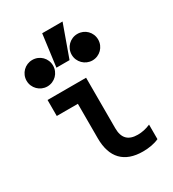

<svg xmlns="http://www.w3.org/2000/svg" viewBox="-215 -1016 1029 1143"><g transform="rotate(-30 300.0 -445.0)"><path d="M352 -540H87V-430H232V-193C232 -60 299 10 427 10C468 10 507 3 537 -11V-111C508 -98 478 -92 450 -92C384 -92 352 -125 352 -193ZM36 -701C36 -651 77 -610 127 -610C178 -610 218 -651 218 -701C218 -752 178 -792 127 -792C77 -792 36 -752 36 -701ZM346 -701C346 -651 387 -610 437 -610C488 -610 528 -651 528 -701C528 -752 488 -792 437 -792C387 -792 346 -752 346 -701ZM398 -900H258L229 -680H319Z"/></g></svg>

Font: CommitMono
Style: 700Regular
Weight: 700
Monospace: yes
Designer: Eigil Nikolajsen
Foundry: Eigil Nikolajsen
Version: Version 1.143